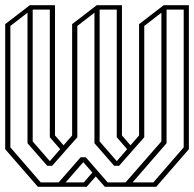

<svg xmlns="http://www.w3.org/2000/svg" viewBox="-20 -720 748 740"><path d="M126 0 0 -145V-627L95 -700H192V-198L225 -160L258 -198V-627L353 -700H450V-198L483 -160L516 -198V-627L611 -700H708V-145L582 0H384L349 -40L314 0ZM622 -168 491 -17H571L688 -152V-683H622ZM430 -191V-683H364V-175L430 -99L470 -145ZM172 -191V-683H106V-175L172 -99L212 -145ZM162 -81 86 -168V-671L20 -620V-152L137 -17H206L291 -114H310L314 -110L395 -17H464L602 -175V-671L536 -620V-191L439 -81H420L344 -168V-671L278 -620V-191L181 -81ZM233 -17H303L336 -55L301 -95Z"/></svg>

Font: Imposible
Style: Regular
Weight: 400
Designer: Rodrigo Fuenzalida
Foundry: fragTYPE
Version: Version 1.000